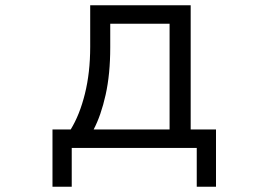

<svg xmlns="http://www.w3.org/2000/svg" viewBox="-20 -561 1040 728"><path d="M179 147V-70H248Q282 -125 302 -205.5Q322 -286 322 -384V-541H703V-70H799V147H726V0H252V147ZM623 -70V-471H398V-381Q398 -280 380.5 -201.5Q363 -123 335 -70Z"/></svg>

Font: IBM Plex Sans JP
Style: Regular
Weight: 400
Designer: Mike Abbink; Paul van der Laan; Pieter van Rosmalen; Wujin Sim; Yejin Wi; Jinhee Kim; Boomi Park; Yona Kim; Kichan Ma
Foundry: Sandoll Inc.
Version: Version 1.001